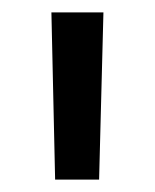

<svg xmlns="http://www.w3.org/2000/svg" viewBox="-20 -720 250 310"><path d="M69 -430 63 -700H147L140 -430Z"/></svg>

Font: Montserrat Z Med
Style: Regular
Weight: 500
Designer: Julieta Ulanovsky
Foundry: Julieta Ulanovsky
Version: Version 8.000